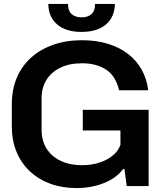

<svg xmlns="http://www.w3.org/2000/svg" viewBox="-20 -944 823 974"><path d="M368 10Q295 10 235 -12Q175 -34 131 -75.5Q87 -117 63.5 -174.5Q40 -232 40 -302V-415Q40 -490 65.5 -550Q91 -610 138 -652Q185 -694 250.5 -717Q316 -740 396 -740Q468 -740 527 -722Q586 -704 629.5 -670.5Q673 -637 699 -590Q725 -543 732 -486H584Q576 -521 560.5 -546.5Q545 -572 521.5 -588.5Q498 -605 466.5 -614Q435 -623 396 -623Q332 -623 286 -600.5Q240 -578 215.5 -538.5Q191 -499 191 -446V-284Q191 -244 205 -211.5Q219 -179 245.5 -155.5Q272 -132 310 -119Q348 -106 396 -106Q444 -106 484 -119Q524 -132 552 -155Q580 -178 591 -209V-282H400V-387H734V0H623L611 -87H605Q571 -41 507.5 -15.5Q444 10 368 10ZM394 -782Q314 -782 270 -820Q226 -858 225 -924H325Q325 -888 344 -872Q363 -856 394 -856Q426 -856 444.5 -873Q463 -890 462 -924H563Q562 -879 541.5 -847Q521 -815 483 -798.5Q445 -782 394 -782Z"/></svg>

Font: Hubot Sans SemiBold
Style: Regular
Weight: 600
Designer: Deni Anggara
Foundry: GitHub, Inc., Subsidiary of Microsoft Corporation
Version: Version 2.000